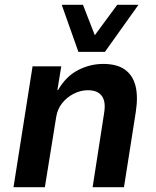

<svg xmlns="http://www.w3.org/2000/svg" viewBox="-20 -776 648 796"><path d="M36 0 115 -501H234L218 -403H221Q253 -459 303 -485Q353 -511 408 -511Q464 -511 497 -488Q530 -465 541.5 -421Q553 -377 543 -312L494 0H364L411 -303Q417 -337 411.5 -358Q406 -379 389.5 -390.5Q373 -402 344 -402Q314 -402 285 -387Q256 -372 237 -347.5Q218 -323 213 -291L166 0ZM305 -561 236 -756H324L373 -630L466 -756H554L415 -561Z"/></svg>

Font: Nunito Sans 7pt SemiCondensed
Style: Bold Italic
Weight: 700
Width: 4
Italic angle: -9°
Designer: Vernon Adams
Foundry: Vernon Adams
Version: Version 3.101;gftools[0.9.27]